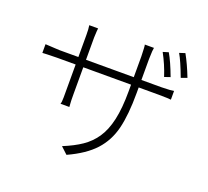

<svg xmlns="http://www.w3.org/2000/svg" viewBox="-139 -955 1278 1182"><g transform="rotate(20 500.0 -364.5)"><path d="M847 -614 809 -601Q785 -675 748 -743L784 -754Q813 -705 847 -614ZM946 -645 907 -631Q870 -730 845 -772L882 -784Q915 -725 946 -645ZM408 55 364 14Q435 -15 483.5 -48Q532 -81 565 -129Q600 -180 617 -256.5Q634 -333 634 -443V-673Q634 -694 632 -724Q631 -745 629 -748H689Q688 -745 686 -724Q684 -694 684 -673V-451Q684 -308 661.5 -217Q639 -126 579.5 -61Q520 4 408 55ZM323 -723Q321 -699 321 -682V-310Q321 -264 322.5 -251Q324 -238 324 -228H266Q271 -239 271 -272V-310V-681Q271 -720 267 -743H325Q325 -743 323 -723ZM92 -539Q100 -539 118 -537.5Q136 -536 149 -536H815Q837 -536 869 -538Q892 -540 896 -541V-484L869 -486Q853 -487 815 -487H149Q111 -487 84.5 -485.5Q58 -484 54 -484V-541Q62 -541 92 -539Z"/></g></svg>

Font: Merged Yaku Han JP Light
Style: Regular
Weight: 300
Designer: Ryoko NISHIZUKA 西塚涼子 (kana, bopomofo & ideographs); Paul D. Hunt (Latin, Greek & Cyrillic); Sandoll Communications 산돌커뮤니
Foundry: Adobe
Version: Version 2.004